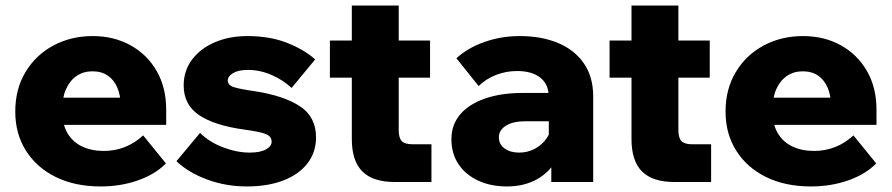

<svg xmlns="http://www.w3.org/2000/svg" viewBox="-20 -656 3216 692"><path d="M496 -168 578 -67Q540 -28 477.5 -6Q415 16 343 16Q250 16 181 -18Q112 -52 73.5 -113Q35 -174 35 -254Q35 -335 72 -396.5Q109 -458 172.5 -492Q236 -526 314 -526Q391 -526 451 -492.5Q511 -459 545 -399.5Q579 -340 579 -261V-255H415V-273Q415 -312 403 -340Q391 -368 368.5 -383.5Q346 -399 313 -399Q281 -399 256.5 -382.5Q232 -366 218 -335Q204 -304 204 -258Q204 -209 223 -176.5Q242 -144 276 -128Q310 -112 354 -112Q435 -112 496 -168ZM579 -206H136V-304H562L579 -260Z M616 -75 701 -177Q734 -144 784 -125Q834 -106 880 -106Q918 -106 938.5 -117.5Q959 -129 959 -145Q959 -164 939 -172.5Q919 -181 860 -189Q752 -204 697 -241.5Q642 -279 642 -348Q642 -401 672 -441Q702 -481 754 -503.5Q806 -526 872 -526Q952 -526 1013.5 -502Q1075 -478 1116 -442L1031 -339Q1000 -368 958.5 -386Q917 -404 873 -404Q839 -404 820 -392.5Q801 -381 801 -366Q801 -349 822.5 -342Q844 -335 900 -327Q1003 -311 1061 -273Q1119 -235 1119 -161Q1119 -107 1088 -67Q1057 -27 1001 -5.5Q945 16 870 16Q794 16 726.5 -9Q659 -34 616 -75Z M1535 0H1403Q1324 0 1286 -38Q1248 -76 1248 -155V-636H1417V-188Q1417 -159 1428 -147.5Q1439 -136 1467 -136H1535ZM1530 -376H1169V-510H1530Z M2118 0H1967V-104L1958 -113V-305Q1958 -352 1927.5 -376Q1897 -400 1844 -400Q1804 -400 1768 -386Q1732 -372 1705 -346L1625 -446Q1665 -483 1725.5 -504.5Q1786 -526 1853 -526Q1932 -526 1991.5 -501Q2051 -476 2084.5 -427.5Q2118 -379 2118 -308ZM1807 16Q1748 16 1702.5 -5.5Q1657 -27 1632 -65Q1607 -103 1607 -154Q1607 -206 1638 -243Q1669 -280 1727 -300.5Q1785 -321 1864 -321H1972V-219H1874Q1829 -219 1803.5 -203Q1778 -187 1778 -161Q1778 -136 1798.5 -121Q1819 -106 1851 -106Q1882 -106 1908 -120Q1934 -134 1950.5 -158Q1967 -182 1970 -212L2013 -194Q2013 -131 1987.5 -83.5Q1962 -36 1915.5 -10Q1869 16 1807 16Z M2543 0H2411Q2332 0 2294 -38Q2256 -76 2256 -155V-636H2425V-188Q2425 -159 2436 -147.5Q2447 -136 2475 -136H2543ZM2538 -376H2177V-510H2538Z M3056 -168 3138 -67Q3100 -28 3037.5 -6Q2975 16 2903 16Q2810 16 2741 -18Q2672 -52 2633.5 -113Q2595 -174 2595 -254Q2595 -335 2632 -396.5Q2669 -458 2732.5 -492Q2796 -526 2874 -526Q2951 -526 3011 -492.5Q3071 -459 3105 -399.5Q3139 -340 3139 -261V-255H2975V-273Q2975 -312 2963 -340Q2951 -368 2928.5 -383.5Q2906 -399 2873 -399Q2841 -399 2816.5 -382.5Q2792 -366 2778 -335Q2764 -304 2764 -258Q2764 -209 2783 -176.5Q2802 -144 2836 -128Q2870 -112 2914 -112Q2995 -112 3056 -168ZM3139 -206H2696V-304H3122L3139 -260Z"/></svg>

Font: Wix Madefor Display ExtraBold
Style: Regular
Weight: 800
Designer: Dalton Maag Ltd
Foundry: Dalton Maag Ltd
Version: Version 3.100